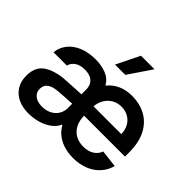

<svg xmlns="http://www.w3.org/2000/svg" viewBox="-171 -986 1225 1225"><g transform="rotate(45 442.0 -373.5)"><path d="M421.4 -89.8H417Q404.3 -60.5 374.5 -37.6Q344.7 -14.6 302.7 -2Q260.7 10.7 212.9 10.7Q161.6 10.7 121.3 -8.1Q81.1 -26.9 58.1 -63.2Q35.2 -99.6 35.2 -150.4Q35.2 -232.4 90.1 -267.3Q145 -302.2 232.4 -307.6Q275.4 -309.6 319.3 -312.5L368.7 -314.9L368.2 -359.4Q368.2 -398.9 343.3 -420.7Q318.4 -442.4 272.5 -442.4Q231.9 -442.4 206.1 -425.3Q180.2 -408.2 172.9 -378.9H52.7Q57.1 -424.3 85 -460.2Q112.8 -496.1 161.6 -516.6Q210.4 -537.1 275.4 -537.1Q327.1 -537.1 370.4 -520.5Q413.6 -503.9 437.5 -462.9Q498.5 -537.1 604.5 -537.1Q671.9 -537.1 726.6 -508.3Q781.2 -479.5 813.5 -419.4Q845.7 -359.4 845.7 -269.5V-230.5H476.6Q477.1 -186 494.1 -153.6Q511.2 -121.1 541.7 -104Q572.3 -86.9 612.3 -86.9Q653.8 -86.9 683.1 -104.5Q712.4 -122.1 724.6 -155.3L841.8 -141.6Q830.6 -96.2 799.3 -61.5Q768.1 -26.9 721.2 -8.1Q674.3 10.7 617.2 10.7Q549.8 10.7 498.5 -15.9Q447.3 -42.5 421.4 -89.8ZM245.1 -81.1Q281.7 -81.1 310.1 -95.7Q338.4 -110.4 353.8 -135.5Q369.1 -160.6 369.1 -190.4V-231Q344.7 -230 306.9 -227.5Q269 -225.1 252 -223.6Q155.3 -217.3 155.3 -152.3Q155.3 -118.7 179.9 -99.9Q204.6 -81.1 245.1 -81.1ZM727.5 -315.4Q727.1 -351.6 711.7 -379.9Q696.3 -408.2 668.7 -424.3Q641.1 -440.4 605.5 -440.4Q569.3 -440.4 541 -423.6Q512.7 -406.7 496.1 -378.2Q479.5 -349.6 477.1 -315.4ZM462.9 -757.8H585L478.5 -600.6H385.7Z"/></g></svg>

Font: Pretendard GOV SemiBold
Style: Regular
Weight: 600
Designer: Base glyphs from Inter by Rasmus Andersson; Hangeul glyphs from Noto Sans CJK(Source Han Sans) by Jang Soo-young and Kan
Foundry: Kil Hyung-jin
Version: Version 1.309